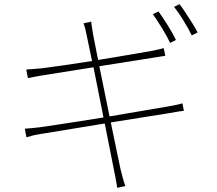

<svg xmlns="http://www.w3.org/2000/svg" viewBox="-20 -856 1040 922"><path d="M741 -801Q760 -775 784.5 -736Q809 -697 825 -664L797 -650Q783 -680 758.5 -720Q734 -760 714 -788ZM842 -836Q856 -818 872 -793.5Q888 -769 903.5 -744.5Q919 -720 929 -700L901 -686Q884 -720 861 -757.5Q838 -795 816 -823ZM99 -238Q115 -239 135.5 -241Q156 -243 172 -245Q199 -249 247 -256Q295 -263 354.5 -272.5Q414 -282 477 -292L429 -533L184 -494Q166 -491 149.5 -488Q133 -485 114 -481L106 -522Q120 -523 138 -524.5Q156 -526 180 -528Q213 -532 279.5 -541.5Q346 -551 422 -563L397 -683Q394 -700 390 -715.5Q386 -731 381 -744L418 -752Q419 -739 422 -722.5Q425 -706 427 -691L451 -568Q505 -577 556.5 -585.5Q608 -594 650 -601.5Q692 -609 716 -613Q736 -617 747.5 -620Q759 -623 766 -625L774 -588Q768 -587 754 -585Q740 -583 723 -580L457 -538L506 -297L782 -344Q811 -349 827.5 -352.5Q844 -356 856 -360L863 -324Q852 -323 834 -320Q816 -317 788 -312L512 -268L558 -47Q563 -26 569 -3.5Q575 19 582 37L543 46Q539 23 535.5 2Q532 -19 527 -41L483 -263L184 -214Q158 -210 140.5 -206Q123 -202 107 -197Z"/></svg>

Font: Source Han Sans SC ExtraLight
Style: Regular
Weight: 250
Designer: Ryoko NISHIZUKA 西塚涼子 (kana, bopomofo & ideographs); Paul D. Hunt (Latin, Greek & Cyrillic); Sandoll Communications 산돌커뮤니
Foundry: Adobe
Version: Version 2.004;hotconv 1.0.118;makeotfexe 2.5.65603